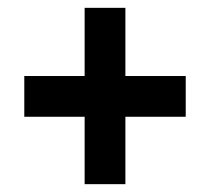

<svg xmlns="http://www.w3.org/2000/svg" viewBox="-20 -569 537 490"><path d="M196 -271H42V-375H196V-549H300V-375H454V-271H300V-99H196Z"/></svg>

Font: Noto Sans Gurmukhi UI Condensed
Style: Bold
Weight: 700
Width: 3
Designer: Jelle Bosma - Monotype Design Team
Foundry: Monotype Imaging Inc.
Version: Version 2.004; ttfautohint (v1.8.4.7-5d5b)